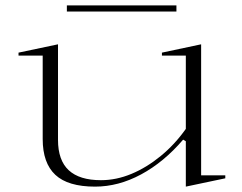

<svg xmlns="http://www.w3.org/2000/svg" viewBox="-20 -680 900 715"><path d="M334 15Q233 15 186 -29Q139 -73 139 -162V-473H49V-484L196 -515V-159Q196 -83 236 -46Q276 -9 356 -9Q413 -9 469.5 -32.5Q526 -56 578.5 -99Q631 -142 672 -200V-473H583V-484L729 -515V-27H819V-16L672 15V-154L662 -160Q590 -76 505.5 -30.5Q421 15 334 15ZM229 -637V-660H637V-637Z"/></svg>

Font: Kalnia SemiExpanded ExtraLight
Style: Regular
Weight: 250
Width: 6
Designer: Frida Medrano
Foundry: Frida Medrano
Version: Version 1.105